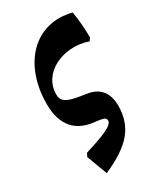

<svg xmlns="http://www.w3.org/2000/svg" viewBox="-165 -535 670 781"><g transform="rotate(-30 169.5 -144.5)"><path d="M99 177 63 81 71 65Q120 50 151 38Q182 26 196.5 15.5Q211 5 211 -5Q211 -15 203 -19Q195 -23 172 -26Q99 -31 63.5 -72Q28 -113 28 -187Q28 -258 49 -315Q70 -372 107.5 -409Q145 -446 195.5 -459.5Q246 -473 306 -458Q311 -427 313.5 -395.5Q316 -364 316 -334L307 -322Q265 -336 224.5 -333Q184 -330 151.5 -313Q119 -296 100 -267.5Q81 -239 81 -201Q81 -185 90 -174Q99 -163 122.5 -156Q146 -149 190 -143Q233 -137 255 -110Q277 -83 277 -37Q277 36 235.5 86Q194 136 99 177Z"/></g></svg>

Font: Alegreya SemiBold
Style: Italic
Weight: 600
Italic angle: -7°
Designer: Juan Pablo del Peral
Foundry: Huerta Tipografica
Version: Version 2.009